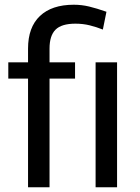

<svg xmlns="http://www.w3.org/2000/svg" viewBox="-20 -792 594 812"><path d="M98.6 0V-459.5H15.1V-528.3H98.6V-586.4Q98.6 -676.8 148.9 -724.4Q199.2 -772 292 -772Q325.2 -772 356.9 -764.4Q388.7 -756.8 430.2 -742.2L415 -667Q388.2 -677.7 359.6 -684.8Q331.1 -691.9 298.8 -691.9Q240.2 -691.9 214.8 -666.5Q189.5 -641.1 189.5 -586.4V-528.3H297.4V-459.5H189.5V0ZM475.1 0H384.3V-528.3H475.1Z"/></svg>

Font: Roboto Web
Style: Regular
Weight: 400
Designer: Google
Version: Version 1.200310; 2013